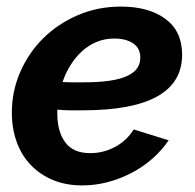

<svg xmlns="http://www.w3.org/2000/svg" viewBox="-20 -553 591 583"><path d="M230 10Q180 10 140.5 -6.5Q101 -23 73 -52.5Q45 -82 30.5 -122.5Q16 -163 16 -211Q16 -276 41.5 -334.5Q67 -393 111.5 -437Q156 -481 216.5 -507Q277 -533 347 -533Q432 -533 482.5 -495.5Q533 -458 533 -387Q533 -218 231 -218Q213 -218 194 -218Q175 -218 154 -220V-207Q154 -154 178 -121Q202 -88 254 -88Q294 -88 329.5 -107Q365 -126 386 -160L492 -127Q472 -97 443 -71.5Q414 -46 379.5 -28Q345 -10 307 0Q269 10 230 10ZM327 -436Q298 -436 273 -425.5Q248 -415 228.5 -397Q209 -379 194 -355Q179 -331 170 -304Q186 -303 201 -303Q216 -303 232 -303Q280 -303 313.5 -308Q347 -313 367.5 -323Q388 -333 397 -346.5Q406 -360 406 -378Q406 -407 384 -421.5Q362 -436 327 -436Z"/></svg>

Font: PTCRaleway
Style: Bold Italic
Weight: 700
Italic angle: -12°
Designer: Matt McInerney, Pablo Impallari, Rodrigo Fuenzalida
Foundry: Matt McInerney, Pablo Impallari, Rodrigo Fuenzalida
Version: Version 3.000g; ttfautohint (v1.5) -l 8 -r 28 -G 28 -x 14 -D